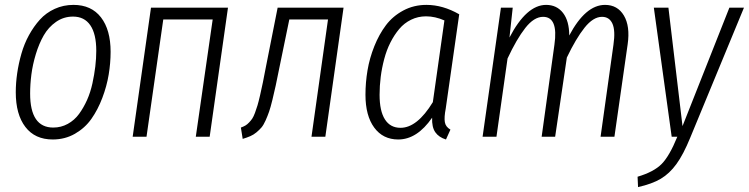

<svg xmlns="http://www.w3.org/2000/svg" viewBox="-20 -554 3035 778"><path d="M193.8 11.2Q121.6 11.2 82.8 -39.6Q43.9 -90.3 43.9 -180.2Q43.9 -217.8 49.6 -256.8Q55.2 -295.9 66.7 -336.2Q78.1 -376.5 97.4 -411.6Q116.7 -446.8 141.6 -474.4Q166.5 -502 201.7 -518.1Q236.8 -534.2 277.8 -534.2Q350.1 -534.2 389.2 -483.6Q428.2 -433.1 428.2 -344.2Q428.2 -298.8 420.4 -251.7Q412.6 -204.6 394.5 -157Q376.5 -109.4 350.3 -72.3Q324.2 -35.2 283.7 -12Q243.2 11.2 193.8 11.2ZM195.8 -37.1Q227.5 -37.1 254.6 -52Q281.7 -66.9 300.3 -92.3Q318.8 -117.7 332.8 -148.9Q346.7 -180.2 354.5 -216.1Q362.3 -252 366.2 -284.7Q370.1 -317.4 370.1 -348.1Q370.1 -416.5 345.9 -451.7Q321.8 -486.8 275.9 -486.8Q237.8 -486.8 207 -465.3Q176.3 -443.8 157.2 -410.6Q138.2 -377.4 125.2 -334.7Q112.3 -292 107.2 -252.2Q102.1 -212.4 102.1 -174.8Q102.1 -37.1 195.8 -37.1Z M773.4 0 841.8 -475.1H641.6L573.7 0H517.6L591.8 -522.9H903.8L829.6 0Z M1372.1 -522.9 1298.3 0H1242.2L1309.1 -475.1H1152.3L1112.3 -280.8Q1103 -234.9 1097.2 -207.3Q1091.3 -179.7 1083.7 -148.9Q1076.2 -118.2 1070.3 -101.3Q1064.5 -84.5 1056.2 -65.9Q1047.9 -47.4 1039.6 -37.6Q1031.2 -27.8 1019.3 -17.8Q1007.3 -7.8 994.1 -2.2Q981 3.4 963.4 8.8L956.1 -37.1Q966.8 -41 974.4 -45.4Q981.9 -49.8 989.5 -57.9Q997.1 -65.9 1002.2 -73.5Q1007.3 -81.1 1013.2 -96.7Q1019 -112.3 1023.4 -127Q1027.8 -141.6 1033.9 -168.2Q1040 -194.8 1045.2 -220Q1050.3 -245.1 1058.1 -286.1L1105 -522.9Z M1708 -534.2Q1774.4 -534.2 1840.8 -496.1L1786.1 -113.8Q1779.3 -78.6 1782.5 -59.3Q1785.6 -40 1805.2 -28.8L1787.1 11.2Q1758.3 2.4 1743.9 -18.1Q1729.5 -38.6 1731 -77.1Q1669.9 11.2 1593.8 11.2Q1531.7 11.2 1496.3 -37.1Q1460.9 -85.4 1460.9 -169.9Q1460.9 -219.7 1469.2 -269Q1477.5 -318.4 1496.8 -366.7Q1516.1 -415 1543.9 -451.9Q1571.8 -488.8 1614.3 -511.5Q1656.7 -534.2 1708 -534.2ZM1706.1 -487.8Q1673.8 -487.8 1645.8 -474.1Q1617.7 -460.4 1597.7 -436.5Q1577.6 -412.6 1562 -381.8Q1546.4 -351.1 1536.9 -314.9Q1527.3 -278.8 1522.7 -242.4Q1518.1 -206.1 1518.1 -169.9Q1518.1 -104 1539.8 -70.1Q1561.5 -36.1 1603 -36.1Q1670.4 -36.1 1733.9 -140.1L1780.8 -471.2Q1743.2 -487.8 1706.1 -487.8Z M2431.6 -534.2Q2482.4 -534.2 2508.1 -491Q2533.7 -447.8 2523.4 -375L2469.7 0H2413.6L2465.8 -373Q2474.1 -430.2 2461.7 -458Q2449.2 -485.8 2419.4 -485.8Q2383.8 -485.8 2348.6 -441.7Q2313.5 -397.5 2276.9 -320.8L2229.5 0H2174.8L2226.6 -373Q2242.7 -485.8 2180.7 -485.8Q2144 -485.8 2108.6 -440.7Q2073.2 -395.5 2036.6 -316.9L1991.7 0H1935.5L2009.8 -522.9H2057.6L2044.4 -401.9Q2113.3 -534.2 2192.9 -534.2Q2236.3 -534.2 2261.5 -501.5Q2286.6 -468.8 2286.6 -410.2Q2352.5 -534.2 2431.6 -534.2Z M2994.6 -522.9 2776.9 3.9Q2749 72.3 2720.9 110.8Q2692.9 149.4 2657.5 170.4Q2622.1 191.4 2565.4 204.1L2563.5 162.1Q2629.4 142.6 2661.1 110.4Q2692.9 78.1 2724.6 0H2701.7L2629.4 -522.9H2688.5L2745.6 -43L2935.5 -522.9Z"/></svg>

Font: Fira Sans Compressed Light
Style: Italic
Weight: 300
Width: 3
Italic angle: -8°
Designer: Carrois Corporate & Edenspiekermann AG
Foundry: Carrois Corporate GbR & Edenspiekermann AG
Version: Version 4.203;PS 004.203;hotconv 1.0.88;makeotf.lib2.5.64775